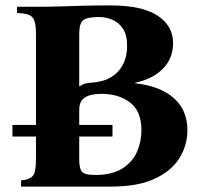

<svg xmlns="http://www.w3.org/2000/svg" viewBox="-20 -690 761 710"><path d="M58 0V-23Q87 -25 100 -38Q113 -51 113 -100V-185H26V-228H113V-565Q113 -614 98.5 -627.5Q84 -641 43 -642V-665H113Q169 -665 211 -666.5Q253 -668 294 -669Q335 -670 387 -670Q506 -670 563 -632Q620 -594 620 -531Q620 -474 582.5 -436Q545 -398 480 -384V-382Q572 -372 622.5 -327.5Q673 -283 673 -209Q673 -152 643 -104.5Q613 -57 551 -28.5Q489 0 391 0ZM273 -370Q286 -379 297.5 -381.5Q309 -384 325 -385Q384 -390 417 -426Q450 -462 450 -521Q450 -561 434.5 -584Q419 -607 395.5 -617Q372 -627 346 -627Q303 -627 288 -615.5Q273 -604 273 -565ZM332 -43Q395 -43 432.5 -67Q470 -91 486.5 -128.5Q503 -166 503 -208Q503 -279 461 -311Q419 -343 355 -343Q315 -343 294 -329.5Q273 -316 273 -284V-228H396V-185H273V-100Q273 -65 284 -54Q295 -43 332 -43Z"/></svg>

Font: Bona Nova SC
Style: Bold
Weight: 700
Designer: Mateusz Machalski
Foundry: Capitalics
Version: Version 4.001; ttfautohint (v1.8.4.7-5d5b)